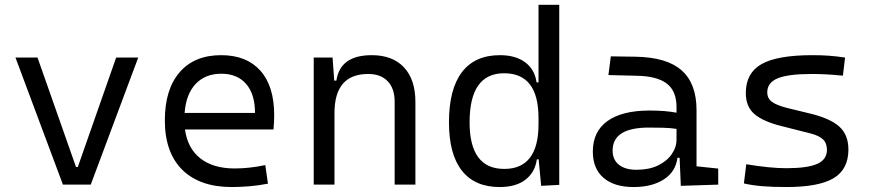

<svg xmlns="http://www.w3.org/2000/svg" viewBox="-20 -752 3556 782"><path d="M236.3 0 43 -517.6H132.8L289.6 -71.8H296.9L453.1 -517.6H543L349.6 0Z M923.8 9.8Q793.5 9.8 722.4 -60.5Q651.4 -130.9 651.4 -261.7Q651.4 -387.7 711.4 -457.5Q771.5 -527.3 880.9 -527.3Q983.9 -527.3 1040.3 -464.4Q1096.7 -401.4 1096.7 -283.2Q1096.7 -250.5 1093.8 -224.6H733.4Q744.1 -147.5 796.4 -106.7Q848.6 -65.9 935.5 -65.9Q996.1 -65.9 1060.5 -79.6L1071.3 -3.9Q1031.2 3.9 993.7 6.8Q956.1 9.8 923.8 9.8ZM731.9 -292H1018.6Q1018.6 -368.7 982.4 -410.2Q946.3 -451.7 881.8 -451.7Q815.9 -451.7 776.9 -410.2Q737.8 -368.7 731.9 -292Z M1587.4 0V-337.4Q1587.4 -391.6 1559.1 -421.1Q1530.8 -450.7 1479.5 -450.7Q1342.3 -450.7 1342.3 -291.5V0H1257.8V-517.6H1334.5L1341.3 -423.8H1350.1Q1365.2 -527.3 1494.1 -527.3Q1579.1 -527.3 1625.5 -477.5Q1671.9 -427.7 1671.9 -336.9V0Z M2015.1 9.8Q1913.6 9.8 1861.1 -57.1Q1808.6 -124 1808.6 -253.9Q1808.6 -388.7 1861.3 -458Q1914.1 -527.3 2016.1 -527.3Q2079.6 -527.3 2118.7 -498.5Q2157.7 -469.7 2165.5 -416.5H2173.3V-732.4H2257.8V1L2184.1 4.9L2173.8 -103H2166.5Q2159.2 -50.3 2120.4 -20.3Q2081.5 9.8 2015.1 9.8ZM2173.3 -246.1V-271.5Q2173.3 -453.6 2033.2 -453.6Q1892.6 -453.6 1892.6 -253.9Q1892.6 -64 2033.7 -64Q2173.3 -64 2173.3 -246.1Z M2752.9 4.9 2748 -109.4H2739.3Q2731.9 -52.2 2683.6 -21.2Q2635.3 9.8 2561 9.8Q2481.4 9.8 2438 -27.8Q2394.5 -65.4 2394.5 -134.3Q2394.5 -216.3 2454.1 -259Q2513.7 -301.8 2625.5 -301.8Q2689.5 -301.8 2735.4 -293V-315.9Q2735.4 -381.3 2695.8 -411.6Q2656.2 -441.9 2574.7 -443.4L2458 -446.3L2467.8 -522.5L2568.4 -521Q2695.8 -519 2756.3 -465.3Q2816.9 -411.6 2816.9 -303.7V-74.7L2905.3 -65.4V0ZM2735.4 -227.1Q2708.5 -231 2679.9 -231.7Q2651.4 -232.4 2623 -232.4Q2475.1 -232.4 2475.1 -138.7Q2475.1 -101.6 2500.7 -81.1Q2526.4 -60.5 2572.3 -60.5Q2623.5 -60.5 2659.9 -78.1Q2696.3 -95.7 2715.8 -124Q2735.4 -152.3 2735.4 -184.1Z M3182.6 9.8Q3125 9.8 3084 6.3Q3043 2.9 3009.8 -4.9L3019.5 -83Q3116.7 -66.9 3182.6 -66.9Q3269.5 -66.9 3308.8 -84.7Q3348.1 -102.5 3348.1 -141.6Q3348.1 -168.9 3332 -184.3Q3315.9 -199.7 3281.2 -208.5L3163.6 -238.3Q3087.4 -257.3 3052.5 -287.6Q3017.6 -317.9 3017.6 -373Q3017.6 -454.6 3081.8 -491Q3146 -527.3 3289.1 -527.3Q3324.7 -527.3 3355.7 -525.1Q3386.7 -522.9 3421.9 -517.6L3413.1 -443.8Q3373 -447.8 3343.3 -449.2Q3313.5 -450.7 3286.1 -450.7Q3190.4 -450.7 3147.7 -433.1Q3105 -415.5 3105 -376Q3105 -351.1 3124.5 -336.9Q3144 -322.8 3187 -312L3281.2 -289.1Q3361.8 -269.5 3398.7 -236.1Q3435.5 -202.6 3435.5 -143.1Q3435.5 -62.5 3375.5 -26.4Q3315.4 9.8 3182.6 9.8Z"/></svg>

Font: Cascadia Mono SemiLight
Style: Regular
Weight: 350
Monospace: yes
Designer: Aaron Bell
Foundry: Saja Typeworks
Version: Version 2404.023; ttfautohint (v1.8.4)